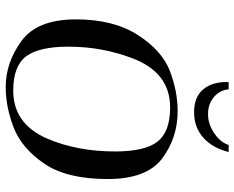

<svg xmlns="http://www.w3.org/2000/svg" viewBox="-96 -734 840 689"><g transform="rotate(90 324.5 -390.0)"><path d="M50 -242Q50 -377 106 -464Q162 -551 235 -579Q308 -607 379 -607Q475 -607 549 -551.5Q623 -496 623 -356Q623 -209 567.5 -128Q512 -47 438 -18.5Q364 10 293 10Q205 10 127.5 -46.5Q50 -103 50 -242ZM478 -139Q524 -247 524 -383Q524 -490 488.5 -535Q453 -580 366 -580Q240 -580 189 -443Q148 -335 148 -215Q148 -110 182.5 -63.5Q217 -17 306 -17Q425 -17 478 -139ZM275 -790H301Q304 -758 329 -737Q354 -716 390 -716Q425 -716 457.5 -737.5Q490 -759 501 -790H526Q512 -733 475 -699.5Q438 -666 383 -666Q328 -666 300.5 -699.5Q273 -733 275 -790Z"/></g></svg>

Font: Unna
Style: Italic
Weight: 400
Italic angle: -8.05°
Designer: Jorge de Buen Unna
Foundry: Omnibus-Type
Version: Version 2.008